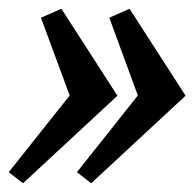

<svg xmlns="http://www.w3.org/2000/svg" viewBox="-22 -440 445 440"><path d="M118.7 -419.9 247.1 -220.7 30.8 -20 -2 -45.4 137.7 -221.2Q85 -364.3 71.8 -399.4ZM274.9 -419.9 403.3 -220.7 187 -20 154.3 -45.4 293.9 -221.2Q289.6 -232.9 265.1 -299.6Q240.7 -366.2 228.5 -399.4Z"/></svg>

Font: Flanker
Style: Bold Italic
Weight: 700
Italic angle: -12°
Designer: Flanker
Version: Version 2.000